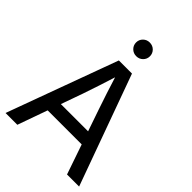

<svg xmlns="http://www.w3.org/2000/svg" viewBox="-264 -1067 1191 1191"><g transform="rotate(45 331.5 -471.0)"><path d="M8.8 0 275.4 -727.5H390.6L654.3 0H548.3L402.3 -424.3Q385.7 -472.2 366.5 -531.2Q347.2 -590.3 318.8 -681.6H347.2Q318.4 -590.3 299.1 -531.2Q279.8 -472.2 263.2 -424.3L112.3 0ZM151.4 -196.3V-281.7H511.7V-196.3ZM333 -822.3Q307.1 -822.3 289.6 -839.8Q272 -857.4 272 -882.3Q272 -907.2 289.6 -924.6Q307.1 -941.9 332.5 -941.9Q358.4 -941.9 376 -924.6Q393.6 -907.2 393.6 -881.8Q393.6 -856.9 376 -839.6Q358.4 -822.3 333 -822.3Z"/></g></svg>

Font: Inter Cardless Display
Style: Regular
Weight: 400
Designer: Rasmus Andersson
Foundry: rsms
Version: Version 4.001;git-9221beed3